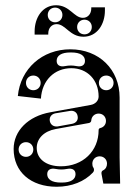

<svg xmlns="http://www.w3.org/2000/svg" viewBox="-20 -700 528 732"><path d="M196 12C253 12 302 -8 334 -42C339 -47 340 -55 336 -61C333 -65 332 -70 332 -76C332 -92 344 -104 360 -104C376 -104 388 -92 388 -76C388 -65 383 -55 372 -50C368 -48 366 -43 367 -37L374 0H438L436 -100V-328C436 -435 358 -512 248 -512C141 -512 58 -438 48 -334L136 -324C140 -394 188 -440 252 -440C313 -440 356 -395 356 -332C356 -316 343 -303 326 -300L172 -272C87 -257 32 -201 32 -132C32 -45 97 12 196 12ZM212 -66C156 -66 120 -94 120 -136C120 -172 148 -200 192 -208L319 -231C324 -232 328 -236 328 -241C329 -256 341 -267 356 -267C372 -267 384 -255 384 -239C384 -225 375 -215 363 -212C358 -211 356 -208 356 -204C356 -124 296 -66 212 -66ZM79 -102C63 -102 51 -114 51 -130C51 -146 63 -158 79 -158C95 -158 107 -146 107 -130C107 -114 95 -102 79 -102ZM268 -36C268 -16 250 -4 216 -4H212C178 -4 160 -16 160 -36C160 -52 172 -60 192 -56C208 -53 220 -53 236 -56C256 -60 268 -52 268 -36ZM107 -356C91 -356 79 -368 79 -384C79 -400 91 -412 107 -412C123 -412 135 -400 135 -384C135 -368 123 -356 107 -356ZM196 -468C196 -488 214 -500 248 -500H252C286 -500 304 -488 304 -468C304 -452 292 -444 272 -448C256 -451 244 -451 228 -448C208 -444 196 -452 196 -468ZM385 -356C369 -356 357 -368 357 -384C357 -400 369 -412 385 -412C401 -412 413 -400 413 -384C413 -368 401 -356 385 -356ZM170 -238C167 -253 176 -265 191 -268L246 -277C261 -280 274 -272 276 -257C279 -242 270 -231 255 -228L200 -218C185 -216 173 -224 170 -238ZM298 -560C350 -560 380 -607 380 -660V-672H328V-668C328 -647 315 -632 296 -632C262 -632 246 -680 194 -680C142 -680 112 -633 112 -580V-568H164V-572C164 -593 177 -608 196 -608C230 -608 246 -560 298 -560ZM190 -615C174 -615 162 -627 162 -643C162 -659 174 -671 190 -671C206 -671 218 -659 218 -643C218 -627 206 -615 190 -615ZM302 -569C286 -569 274 -581 274 -597C274 -613 286 -625 302 -625C318 -625 330 -613 330 -597C330 -581 318 -569 302 -569Z"/></svg>

Font: Apfel Grotezk Brukt
Style: Regular
Weight: 300
Designer: Luigi Gorlero
Foundry: © 2023, Luigi Gorlero & Collletttivo
Version: Version 2.000;Glyphs 3.2 (3217)